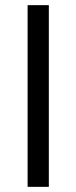

<svg xmlns="http://www.w3.org/2000/svg" viewBox="-20 -725 296 745"><path d="M87.1 0V-705H169.5V0Z"/></svg>

Font: Nunito Sans 12pt ExtraLight
Style: Regular
Weight: 200
Designer: Vernon Adams
Foundry: Vernon Adams
Version: Version 3.101;gftools[0.9.27]